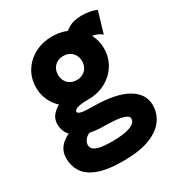

<svg xmlns="http://www.w3.org/2000/svg" viewBox="-180 -655 927 999"><g transform="rotate(-30 283.0 -155.0)"><path d="M320.8 -469 355.7 -371.3Q362.5 -395.5 376.7 -407.8Q390.9 -420.2 424.8 -420.2Q452.9 -420.2 473.9 -413.5Q494.9 -406.7 509.5 -393.3L547.4 -520.8Q528.1 -529.3 506 -533.3Q483.9 -537.4 458.5 -537.4Q408.2 -537.4 375.5 -516.6Q342.8 -495.8 320.8 -469ZM270.8 -229.5Q242.7 -229.5 207.8 -223.1Q172.9 -216.8 140.7 -202.6Q108.6 -188.5 87.9 -165.6Q67.1 -142.8 67.1 -109.9Q67.1 -68.4 93.3 -39.4Q119.4 -10.5 165.3 4.5Q211.2 19.5 270.8 19.5V-97.7Q227.3 -97.7 206.3 -102.4Q185.3 -107.2 185.3 -117.2Q185.3 -124 193.7 -129.5Q202.1 -135 221.1 -138.3Q240 -141.6 270.8 -141.6ZM547.4 51.3Q547.4 -18.3 477.4 -58Q407.5 -97.7 270.8 -97.7V19.5Q302.2 19.5 328.7 21.5Q355.2 23.4 374.6 27.7Q394 32 404.8 39.1Q415.5 46.1 415.5 56.2Q415.5 68.8 406.5 78.9Q397.5 88.9 379.2 95.8Q360.8 102.8 333.7 106.3Q306.6 109.9 270.8 109.9Q222.9 109.9 196.8 104Q170.7 98.1 160.4 87.5Q150.1 76.9 150.1 63.2Q150.1 49.3 160.2 34.2Q170.2 19 196.2 8.3Q222.2 -2.4 270.8 -2.4V-68.4Q221.2 -68.4 175.8 -61.5Q130.4 -54.7 94.8 -38.9Q59.3 -23.2 38.8 3.1Q18.3 29.3 18.3 67.9Q18.3 111.8 41.1 148.1Q64 184.3 119 205.7Q174.1 227.1 270.8 227.1Q367.9 227.1 428.8 203.5Q489.7 179.9 518.6 140Q547.4 100.1 547.4 51.3ZM198.5 -330.8Q198.5 -351.3 207.4 -367.6Q216.3 -383.8 232.5 -393.3Q248.8 -402.8 270.8 -402.8Q292.7 -402.8 309 -393.3Q325.2 -383.8 334.1 -367.6Q343 -351.3 343 -330.8Q343 -310.3 334.1 -294.1Q325.2 -277.8 309 -268.3Q292.7 -258.8 270.8 -258.8Q248.8 -258.8 232.5 -268.3Q216.3 -277.8 207.4 -294.1Q198.5 -310.3 198.5 -330.8ZM66.7 -330.8Q66.7 -277.6 93.1 -234.6Q119.6 -191.7 165.9 -166.6Q212.2 -141.6 270.8 -141.6Q329.8 -141.6 375.9 -166.6Q421.9 -191.7 448.4 -234.6Q474.9 -277.6 474.9 -330.8Q474.9 -384.5 448.4 -427.2Q421.9 -470 375.9 -495Q329.8 -520 270.8 -520Q212.2 -520 165.9 -495Q119.6 -470 93.1 -427.2Q66.7 -384.5 66.7 -330.8Z"/></g></svg>

Font: Giphurs
Style: Regular
Weight: 400
Version: Version 2.010